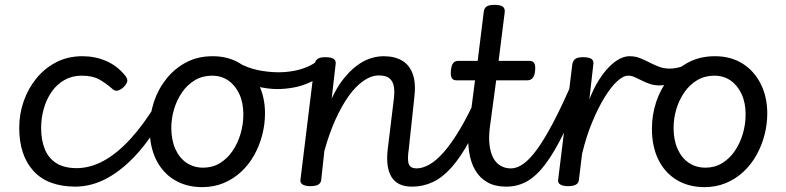

<svg xmlns="http://www.w3.org/2000/svg" viewBox="-20 -750 3229 789"><path d="M292 17Q176 17 117.5 -47.5Q59 -112 59 -225Q59 -282 77.5 -334.5Q96 -387 130 -428.5Q164 -470 211.5 -494.5Q259 -519 319 -519Q370 -519 415 -500Q460 -481 494 -440Q506 -425 502.5 -414Q499 -403 488 -392Q475 -380 463 -377.5Q451 -375 439 -387Q414 -409 387 -424Q360 -439 315 -439Q276 -439 244.5 -421Q213 -403 192 -372.5Q171 -342 160 -303.5Q149 -265 149 -224Q149 -175 164 -137.5Q179 -100 211.5 -79.5Q244 -59 296 -59Q310 -59 316.5 -47.5Q323 -36 322 -21Q321 -6 313.5 5.5Q306 17 292 17Z M288 17Q280 17 275.5 5.5Q271 -6 271.5 -21Q272 -36 277.5 -47.5Q283 -59 294 -59Q351 -59 406.5 -89.5Q462 -120 516 -179Q570 -238 621 -322Q626 -331 638 -326.5Q650 -322 658.5 -312.5Q667 -303 662 -295Q611 -195 550 -125.5Q489 -56 423.5 -19.5Q358 17 288 17Z M811 19Q746 19 697 -10.5Q648 -40 621.5 -94Q595 -148 595 -221Q595 -278 612.5 -331Q630 -384 664 -426.5Q698 -469 745.5 -494Q793 -519 854 -519Q919 -519 967 -489Q1015 -459 1042 -405.5Q1069 -352 1069 -284Q1069 -239 1057.5 -195Q1046 -151 1024.5 -112.5Q1003 -74 971.5 -44.5Q940 -15 899.5 2Q859 19 811 19ZM815 -61Q853 -61 883.5 -79.5Q914 -98 935.5 -129.5Q957 -161 968.5 -200Q980 -239 980 -280Q980 -328 963.5 -363.5Q947 -399 918.5 -419Q890 -439 851 -439Q812 -439 781 -420.5Q750 -402 728.5 -371Q707 -340 695.5 -302Q684 -264 684 -224Q684 -175 700.5 -138Q717 -101 746.5 -81Q776 -61 815 -61Z M1119 -384Q1081 -384 1035 -395Q989 -406 932 -438Q921 -444 919.5 -455.5Q918 -467 922.5 -478Q927 -489 936.5 -494.5Q946 -500 956 -494Q996 -471 1039.5 -462Q1083 -453 1125 -453Q1155 -453 1186 -458.5Q1217 -464 1244.5 -476Q1272 -488 1290 -505Q1299 -513 1308 -509Q1317 -505 1324 -495Q1331 -485 1331 -473.5Q1331 -462 1322 -454Q1288 -427 1253.5 -411.5Q1219 -396 1185 -390Q1151 -384 1119 -384Z M1673 17Q1643 17 1622 7Q1601 -3 1589 -22.5Q1577 -42 1573 -70Q1569 -98 1573 -134L1599 -348Q1602 -377 1598 -397Q1594 -417 1580 -428.5Q1566 -440 1537 -440Q1506 -440 1474 -418Q1442 -396 1413 -355.5Q1384 -315 1358.5 -258.5Q1333 -202 1313 -130L1300 -11Q1299 2 1288 8.5Q1277 15 1255 15Q1236 15 1224 8.5Q1212 2 1215 -14L1273 -487Q1276 -502 1286 -508.5Q1296 -515 1316 -515Q1342 -515 1352 -507.5Q1362 -500 1359 -484L1343 -345Q1365 -392 1390.5 -424.5Q1416 -457 1444 -478.5Q1472 -500 1500.5 -509.5Q1529 -519 1557 -519Q1602 -519 1633 -500.5Q1664 -482 1677 -443.5Q1690 -405 1682 -344L1660 -139Q1653 -93 1660 -75.5Q1667 -58 1692 -58Q1706 -58 1713 -46.5Q1720 -35 1718 -20.5Q1716 -6 1705 5.5Q1694 17 1673 17Z M1673 17Q1659 17 1652 5.5Q1645 -6 1647 -20.5Q1649 -35 1660 -46.5Q1671 -58 1692 -58Q1716 -58 1744 -73.5Q1772 -89 1803 -124Q1834 -159 1869.5 -218Q1905 -277 1944 -365Q1950 -379 1963.5 -378.5Q1977 -378 1986.5 -369Q1996 -360 1991 -347Q1949 -244 1911 -174Q1873 -104 1835.5 -62Q1798 -20 1758 -1.5Q1718 17 1673 17Z M2060 17Q2015 17 1983.5 -0.5Q1952 -18 1933 -50.5Q1914 -83 1907.5 -127.5Q1901 -172 1907 -226L1932 -420H1855Q1842 -420 1836.5 -429.5Q1831 -439 1833 -460Q1835 -482 1842.5 -491Q1850 -500 1864 -500H1943L1968 -702Q1970 -717 1980 -723.5Q1990 -730 2011 -730Q2037 -730 2046.5 -722.5Q2056 -715 2054 -699L2029 -500H2156Q2169 -500 2175 -491Q2181 -482 2179 -460Q2177 -439 2169 -429.5Q2161 -420 2147 -420H2019L1993 -227Q1988 -187 1991.5 -156Q1995 -125 2006 -103Q2017 -81 2036 -69.5Q2055 -58 2079 -58Q2093 -58 2100 -46.5Q2107 -35 2105 -20.5Q2103 -6 2092 5.5Q2081 17 2060 17Z M2061 17Q2047 17 2040 5.5Q2033 -6 2035 -20.5Q2037 -35 2048 -46.5Q2059 -58 2080 -58Q2104 -58 2130.5 -76.5Q2157 -95 2187.5 -137Q2218 -179 2254.5 -248.5Q2291 -318 2335 -420Q2341 -434 2354 -434Q2367 -434 2377 -425Q2387 -416 2382 -403Q2337 -286 2298 -206Q2259 -126 2222 -76.5Q2185 -27 2146 -5Q2107 17 2061 17Z M2314 15Q2295 15 2283 8.5Q2271 2 2274 -14L2332 -487Q2335 -502 2345 -508.5Q2355 -515 2375 -515Q2401 -515 2411 -507.5Q2421 -500 2418 -484L2402 -342Q2420 -388 2441 -421Q2462 -454 2484 -476Q2506 -498 2527 -508.5Q2548 -519 2566 -519Q2585 -519 2594 -507Q2603 -495 2602 -479Q2601 -463 2590.5 -451Q2580 -439 2561 -439Q2541 -439 2516 -416Q2491 -393 2464.5 -350Q2438 -307 2413.5 -248Q2389 -189 2372 -118L2359 -11Q2358 2 2347 8.5Q2336 15 2314 15Z M2690 -399Q2669 -399 2651 -405Q2633 -411 2617.5 -419Q2602 -427 2588.5 -433Q2575 -439 2562 -439Q2543 -439 2534.5 -451Q2526 -463 2527 -479Q2528 -495 2538 -507Q2548 -519 2567 -519Q2591 -519 2610.5 -511Q2630 -503 2648.5 -493.5Q2667 -484 2687.5 -476Q2708 -468 2734 -468Q2747 -468 2765.5 -472Q2784 -476 2796 -483Q2807 -489 2815.5 -484.5Q2824 -480 2828 -470Q2832 -460 2830 -450Q2828 -440 2818 -435Q2801 -426 2778 -417.5Q2755 -409 2732 -404Q2709 -399 2690 -399Z M2875 19Q2810 19 2761 -10.5Q2712 -40 2685.5 -94Q2659 -148 2659 -221Q2659 -278 2676.5 -331Q2694 -384 2728 -426.5Q2762 -469 2809.5 -494Q2857 -519 2918 -519Q2983 -519 3031 -489Q3079 -459 3106 -405.5Q3133 -352 3133 -284Q3133 -239 3121.5 -195Q3110 -151 3088.5 -112.5Q3067 -74 3035.5 -44.5Q3004 -15 2963.5 2Q2923 19 2875 19ZM2879 -61Q2917 -61 2947.5 -79.5Q2978 -98 2999.5 -129.5Q3021 -161 3032.5 -200Q3044 -239 3044 -280Q3044 -328 3027.5 -363.5Q3011 -399 2982.5 -419Q2954 -439 2915 -439Q2876 -439 2845 -420.5Q2814 -402 2792.5 -371Q2771 -340 2759.5 -302Q2748 -264 2748 -224Q2748 -175 2764.5 -138Q2781 -101 2810.5 -81Q2840 -61 2879 -61Z"/></svg>

Font: Playwrite GB S
Style: Italic
Weight: 400
Italic angle: -7°
Designer: Veronika Burian, José Scaglione
Foundry: TypeTogether
Version: Version 1.000